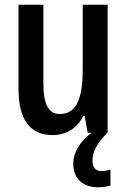

<svg xmlns="http://www.w3.org/2000/svg" viewBox="-20 -560 535 810"><path d="M409 162C385 162 370 148 370 117C370 81 390 43 433 0H434V-540H329V-269C329 -155 308 -79 232 -79C184 -79 163 -121 163 -209V-540H58V-187C58 -54 107 10 203 10C259 10 307 -20 331 -71H337L350 0H366C317 38 289 83 289 130C289 193 329 230 393 230C410 230 427 228 446 223V155C435 159 422 162 409 162Z"/></svg>

Font: Kathrein 67 Medium Condensed
Style: Regular
Weight: 500
Width: 3
Designer: Lazydogs Typefoundry, based on Open Sans by Ascender Corporation
Foundry: Lazydogs Typefoundry
Version: Version 1.003;PS 001.003;hotconv 1.0.88;makeotf.lib2.5.64775